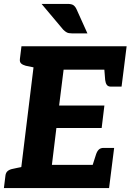

<svg xmlns="http://www.w3.org/2000/svg" viewBox="-29 -964 669 984"><path d="M67 0 156 -727H620L605 -607H297L274 -423H506L492 -308H260L237 -119H545L530 0ZM439 -97 463 -172Q468 -188 477 -197Q486 -206 502 -206H556L545 -119ZM504 -630 605 -607 594 -520H540Q525 -520 518.5 -529Q512 -538 510 -554ZM179 -727 152 -617 103 -627Q88 -631 79.5 -638.5Q71 -646 73 -662L81 -727ZM-9 0 -1 -65Q1 -80 11 -88Q21 -96 38 -99L89 -110V0ZM184 -944H317Q339 -944 348.5 -936.5Q358 -929 364 -915L419 -793H339Q323 -793 314 -797.5Q305 -802 295 -812Z"/></svg>

Font: Aleo ExtraBold
Style: Italic
Weight: 800
Italic angle: -7°
Designer: Alessio Laiso
Foundry: Alessio Laiso
Version: Version 2.001;gftools[0.9.29]